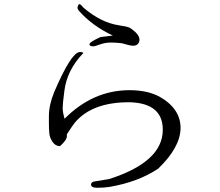

<svg xmlns="http://www.w3.org/2000/svg" viewBox="-20 -844 1040 907"><path d="M609 -628Q635 -628 639 -654Q640 -673 620 -692Q600 -710 590 -714Q579 -719 539 -725Q456 -738 374 -808Q359 -827 354 -824Q349 -822 347 -813Q344 -804 352 -794Q415 -722 513 -676L455 -669Q404 -646 403 -636Q401 -625 422 -625Q427 -625 452 -634Q477 -643 502 -643Q527 -643 554 -640Q594 -628 609 -628ZM263 -154Q263 -154 264 -154Q264 -154 264 -154Q296 -183 296 -201V-210Q322 -250 333 -264Q414 -361 589 -361Q590 -361 591 -361H592Q593 -361 594 -361Q749 -356 749 -231Q749 -79 495 2L427 13Q410 16 410 28Q410 43 441 43Q471 43 497 39Q632 16 727 -47Q832 -148 833 -239Q833 -331 734 -387Q677 -418 592 -418Q419 -418 285 -283Q276 -315 276 -334Q276 -353 284 -414Q296 -513 374 -594Q368 -599 355 -598Q315 -593 236 -409Q211 -348 211 -295Q211 -294 211 -264Q211 -234 213 -215Q214 -195 228 -174Q242 -154 261 -154Z"/></svg>

Font: Sawarabi Mincho
Style: Regular
Weight: 400
Version: Version 1.082; ttfautohint (v1.8.4.7-5d5b)